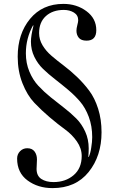

<svg xmlns="http://www.w3.org/2000/svg" viewBox="-20 -747 596 987"><path d="M71 -456Q71 -573 134.5 -650Q198 -727 306 -727Q374 -727 424.5 -689.5Q475 -652 475 -592Q475 -538 425 -538Q397 -538 385 -553Q373 -568 373 -589Q373 -601 377.5 -618Q382 -635 382 -643Q382 -669 360 -682.5Q338 -696 308 -696Q251 -696 216 -664.5Q181 -633 181 -577Q181 -544 198.5 -514.5Q216 -485 244.5 -460.5Q273 -436 307.5 -410Q342 -384 376 -351.5Q410 -319 438.5 -281Q467 -243 484.5 -188Q502 -133 502 -67Q502 55 435.5 137.5Q369 220 250 220Q175 220 121.5 180.5Q68 141 68 68Q68 46 83 30.5Q98 15 120 15Q145 15 157.5 31.5Q170 48 170 73Q170 82 169 97.5Q168 113 168 121Q168 157 192.5 173Q217 189 255 189Q317 189 358.5 153.5Q400 118 400 55Q400 16 375.5 -19.5Q351 -55 314.5 -81.5Q278 -108 235.5 -144Q193 -180 156.5 -218.5Q120 -257 95.5 -319Q71 -381 71 -456ZM113 -473Q113 -422 131 -379Q149 -336 177.5 -305.5Q206 -275 240 -247.5Q274 -220 308.5 -193.5Q343 -167 371.5 -138.5Q400 -110 418 -70.5Q436 -31 436 16Q436 36 434 60H436Q445 41 449 12Q454 -18 454 -42Q454 -99 436.5 -146Q419 -193 391.5 -225Q364 -257 330 -285.5Q296 -314 262.5 -340Q229 -366 201.5 -392.5Q174 -419 156.5 -455Q139 -491 139 -533Q139 -563 152 -615L150 -617Q113 -550 113 -473Z"/></svg>

Font: Justus
Style: Roman
Weight: 500
Version: Version 001.001